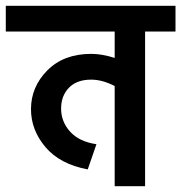

<svg xmlns="http://www.w3.org/2000/svg" viewBox="-47 -642 626 663"><path d="M559 -622V-533H454V1H349V-345Q306 -367 268 -367Q218 -367 191 -339Q164 -311 164 -267Q164 -222 195 -187.5Q226 -153 286 -144L256 -57Q160 -75 110 -134Q60 -193 60 -265Q60 -342 116.5 -399Q173 -456 268 -456Q305 -456 349 -442V-533H-27V-622Z"/></svg>

Font: LT Superior Semi-bold
Style: Regular
Weight: 600
Designer: Daniel Lyons
Foundry: LyonsType
Version: Version 1.0